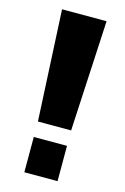

<svg xmlns="http://www.w3.org/2000/svg" viewBox="-110 -752 525 804"><g transform="rotate(15 152.5 -350.0)"><path d="M249 -700 224 -220H80L56 -700ZM224 -153V0H80V-153Z"/></g></svg>

Font: Pathway Extreme Condensed ExtraBold
Style: Regular
Weight: 800
Width: 3
Version: Version 1.001;gftools[0.9.26]